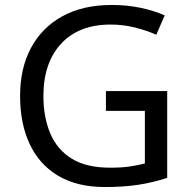

<svg xmlns="http://www.w3.org/2000/svg" viewBox="-20 -744 768 774"><path d="M407 -377H654V-27Q596 -8 537 1Q478 10 403 10Q292 10 216 -34.5Q140 -79 100.5 -161.5Q61 -244 61 -357Q61 -469 105 -551Q149 -633 231.5 -678.5Q314 -724 431 -724Q491 -724 544.5 -713Q598 -702 644 -682L610 -604Q572 -621 524.5 -633Q477 -645 426 -645Q298 -645 226.5 -568Q155 -491 155 -357Q155 -272 182.5 -206.5Q210 -141 269 -104.5Q328 -68 424 -68Q471 -68 504 -73Q537 -78 564 -85V-297H407Z"/></svg>

Font: Noto IKEA Arabic
Style: Regular
Weight: 400
Designer: Monotype Design Team
Foundry: Monotype Imaging Inc.
Version: Version 1.200